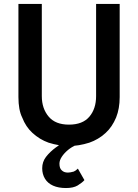

<svg xmlns="http://www.w3.org/2000/svg" viewBox="-20 -720 696 969"><path d="M406 189 373 131Q362 142 352 146Q334 151 323 151Q303 151 292 140Q280 130 280 106Q280 89 292 71Q303 54 323 37Q340 23 368 9L327 -16Q293 1 262 24Q232 46 212 72Q193 97 193 129Q193 159 207 182Q221 205 248 217Q275 229 313 229Q350 229 372 216Q396 201 406 189ZM191 -235V-700H73V-230Q73 -165 92 -127Q110 -80 144 -49Q180 -16 225 0Q279 17 328 17Q377 17 431 0Q477 -16 513 -49Q546 -79 566 -127Q584 -172 584 -230V-700H465V-235Q465 -171 431 -131Q397 -91 328 -91Q260 -91 226 -131Q191 -172 191 -235Z"/></svg>

Font: NM-font
Style: Medium
Weight: 500
Designer: ""
Foundry: ""
Version: ""